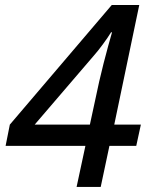

<svg xmlns="http://www.w3.org/2000/svg" viewBox="-20 -734 591 754"><path d="M280.8 0 315.4 -161.1H2L18.6 -244.6L418.9 -714.4H526.9L428.7 -244.6H533.2L515.1 -161.1H409.7L375.5 0ZM116.2 -244.6H333L369.6 -414.1Q377.4 -448.2 386.7 -484.9Q396 -521.5 405 -554Q414.1 -586.4 419.9 -606.9H416Q403.8 -586.9 383.8 -559.8Q363.8 -532.7 348.1 -515.1Z"/></svg>

Font: Open Sans Medium
Style: Italic
Weight: 500
Italic angle: -12°
Designer: Monotype Design Team
Foundry: Monotype Imaging Inc.
Version: Version 3.000